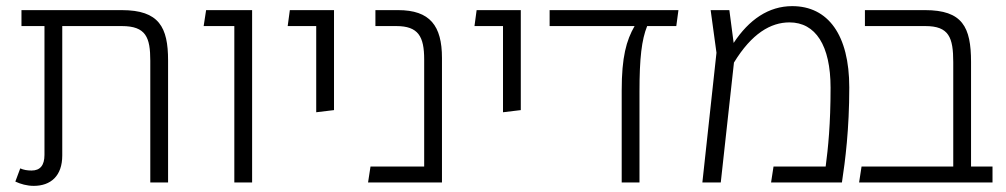

<svg xmlns="http://www.w3.org/2000/svg" viewBox="-20 -595 3281 626"><path d="M377 -562H50V-510H125V-90C125 -56 111 -39 83 -39C69 -39 57 -41 46 -46L30 -3C47 5 68 11 90 11C145 11 183 -21 183 -88V-510H377C456 -510 470 -473 470 -397V0H528V-398C528 -506 499 -562 377 -562Z M744 0H802V-562H652L644 -510H744Z M1011 -229 1069 -236V-562H925L918 -510H1011Z M1278 -562H1204V-510H1272C1344 -510 1363 -476 1363 -401V-52H1188L1180 0H1421V-406C1421 -511 1382 -562 1278 -562Z M1620 -229 1678 -236V-562H1534L1527 -510H1620Z M2192 -562H1772V-510H2049C2022 -463 2007 -409 2007 -300V0H2065V-296C2065 -406 2072 -465 2090 -510H2185Z M2563 -575C2486 -575 2422 -531 2372 -455L2358 -562H2297L2316 -423L2270 0H2330L2373 -391C2431 -486 2493 -522 2554 -522C2639 -522 2688 -447 2688 -309C2688 -189 2680 -113 2672 -52H2502L2494 0H2725C2736 -72 2749 -174 2749 -310C2749 -481 2680 -575 2563 -575Z M3146 -52V-393C3146 -507 3118 -562 2996 -562H2800V-510H2997C3074 -510 3088 -473 3088 -392V-52H2789L2781 0H3216V-52Z"/></svg>

Font: FiraGO Light
Style: Regular
Weight: 300
Designer: bBox Type
Foundry: bBox Type GmbH
Version: Version 1.001;PS 001.001;hotconv 1.0.88;makeotf.lib2.5.64775